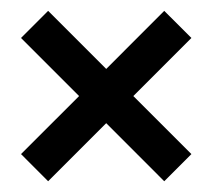

<svg xmlns="http://www.w3.org/2000/svg" viewBox="-20 -501 397 359"><path d="M70 -480.7 178.6 -372.1 287.1 -480.7 337.9 -430 229.3 -321.4 337.9 -212.9 287.1 -162.1 178.6 -270.7 70 -162.1 19.3 -212.9 127.9 -321.4 19.3 -430Z"/></svg>

Font: Aire Exterior
Style: Regular
Weight: 400
Width: 4
Designer: Jayvee Enaguas (HarvettFox96)
Version: 20190503.02